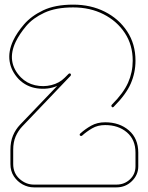

<svg xmlns="http://www.w3.org/2000/svg" viewBox="-20 -809 637 829"><path d="M126 0Q101 0 78 -12.5Q55 -25 40 -47.5Q25 -70 25 -101V-162Q25 -197 36 -223.5Q47 -250 67 -271L227 -438Q187 -421 140.5 -427.5Q94 -434 61 -467Q28 -502 21.5 -544.5Q15 -587 37 -634Q53 -668 84 -704Q115 -740 166.5 -764.5Q218 -789 296 -789Q372 -789 432.5 -758.5Q493 -728 529 -673.5Q565 -619 565 -547Q565 -495 544.5 -448Q524 -401 471 -348Q467 -344 463 -347Q462 -348 461 -351Q460 -354 463 -357Q513 -407 533 -452Q553 -497 553 -547Q553 -615 519 -666.5Q485 -718 427 -747.5Q369 -777 296 -777Q221 -777 171.5 -754Q122 -731 93 -696.5Q64 -662 48 -629Q6 -541 70 -475Q96 -449 131.5 -441Q167 -433 201.5 -441.5Q236 -450 259 -473L276 -490Q278 -492 281 -492Q285 -492 286 -488.5Q287 -485 285 -482L76 -263Q58 -244 47.5 -219.5Q37 -195 37 -162V-101Q37 -61 64.5 -36.5Q92 -12 126 -12H483Q517 -12 541 -34.5Q565 -57 565 -91V-150Q565 -206 528 -237.5Q491 -269 434 -269Q402 -269 378 -255Q354 -241 334 -223Q331 -221 327.5 -222.5Q324 -224 324 -227Q324 -230 326 -232Q348 -252 374 -266.5Q400 -281 434 -281Q496 -281 536.5 -246Q577 -211 577 -150V-91Q577 -54 549.5 -27Q522 0 483 0Z"/></svg>

Font: Moirai One
Style: Regular
Weight: 400
Designer: Jiyeon Park
Foundry: JAMO
Version: Version 1.000; ttfautohint (v1.8.4.7-5d5b);gftools[0.9.29]